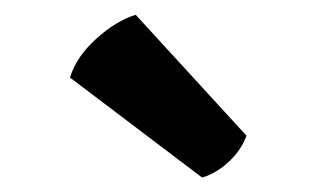

<svg xmlns="http://www.w3.org/2000/svg" viewBox="-20 -786 438 266"><path d="M168 -765.5Q140.5 -757 113 -732Q85.5 -707 77 -678.5L260 -540Q279 -545.5 296.5 -561.5Q314 -577.5 321.5 -598Z"/></svg>

Font: Signika Negative
Style: Bold
Weight: 700
Designer: Anna Giedry
Foundry: Anna Giedry
Version: Version 2.001